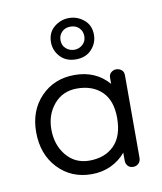

<svg xmlns="http://www.w3.org/2000/svg" viewBox="-61 -511 482 572"><g transform="rotate(-10 180.0 -225.0)"><path d="M172 10Q110 10 70 -32.5Q30 -75 30 -142Q30 -207 70 -248.5Q110 -290 172 -290Q236 -290 275 -245V-263Q275 -274 282 -279.5Q289 -285 297 -285Q306 -285 313 -279.5Q320 -274 320 -263V-13Q320 -3 313.5 3.5Q307 10 297 10Q287 10 281 3.5Q275 -3 275 -13V-37Q257 -15 230.5 -2.5Q204 10 172 10ZM172 -31Q219 -31 247 -59Q275 -87 275 -142Q275 -195 247 -222Q219 -249 172 -249Q129 -249 102.5 -218Q76 -187 76 -142Q76 -95 102.5 -63Q129 -31 172 -31ZM185 -335Q155 -335 137.5 -354Q120 -373 120 -398Q120 -427 140 -443.5Q160 -460 185 -460Q210 -460 230 -443.5Q250 -427 250 -398Q250 -373 232.5 -354Q215 -335 185 -335ZM185 -364Q199 -364 210 -373.5Q221 -383 221 -399Q221 -414 211 -424Q201 -434 185 -434Q169 -434 159 -424Q149 -414 149 -399Q149 -383 160 -373.5Q171 -364 185 -364Z"/></g></svg>

Font: Dongle Light
Style: Regular
Weight: 300
Designer: Yanghee Ryu
Foundry: Yanghee Ryu
Version: Version 2.000